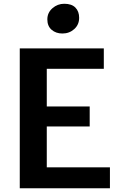

<svg xmlns="http://www.w3.org/2000/svg" viewBox="-20 -1000 640 1020"><path d="M85 0V-743H531.5V-634.5H228.5V-434.5H456.5V-328H228.5V-111H564V0ZM311.5 -822Q277 -822 254.2 -841.8Q231.5 -861.5 231.5 -897Q231.5 -932.5 258.5 -956.2Q285.5 -980 321.5 -980Q360.5 -980 380.5 -959.8Q400.5 -939.5 400.5 -905.5Q400.5 -869 374.5 -845.5Q348.5 -822 311.5 -822Z"/></svg>

Font: Merriweather Sans SemiBold
Style: Regular
Weight: 600
Designer: Eben Sorkin
Foundry: Eben Sorkin
Version: Version 2.001